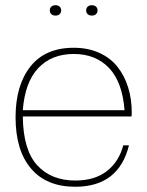

<svg xmlns="http://www.w3.org/2000/svg" viewBox="-20 -710 568 740"><path d="M270 9.8Q159.2 9.8 99.6 -60.3Q40 -130.4 40 -257.8Q40 -381.3 97.2 -453.6Q154.3 -525.9 264.2 -525.9Q319.3 -525.9 362.5 -506.3Q405.8 -486.8 432.9 -452.4Q460 -418 473.9 -373Q487.8 -328.1 487.8 -275.9Q487.8 -266.1 486.8 -261.2H67.9Q69.3 -132.3 123.3 -73.2Q177.2 -14.2 270 -14.2Q345.2 -14.2 391.8 -50.5Q438.5 -86.9 455.1 -149.9H477.1Q437.5 9.8 270 9.8ZM67.9 -285.2H460Q451.7 -393.6 400.4 -447.8Q349.1 -502 264.2 -502Q179.2 -502 127.7 -447.8Q76.2 -393.6 67.9 -285.2ZM210 -655.5Q204.1 -649.9 193.8 -649.9Q183.6 -649.9 177.7 -655.5Q171.9 -661.1 171.9 -669.9Q171.9 -678.7 177.7 -684.3Q183.6 -689.9 193.8 -689.9Q204.1 -689.9 210 -684.3Q215.8 -678.7 215.8 -669.9Q215.8 -661.1 210 -655.5ZM350.1 -655.5Q344.2 -649.9 334 -649.9Q323.7 -649.9 317.9 -655.5Q312 -661.1 312 -669.9Q312 -678.7 317.9 -684.3Q323.7 -689.9 334 -689.9Q344.2 -689.9 350.1 -684.3Q356 -678.7 356 -669.9Q356 -661.1 350.1 -655.5Z"/></svg>

Font: Creato Display Thin
Style: Regular
Weight: 265
Version: Version 1.000